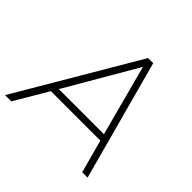

<svg xmlns="http://www.w3.org/2000/svg" viewBox="-175 -884 1063 1063"><g transform="rotate(45 356.5 -352.5)"><path d="M-3 0 412 -705H452L643 0H601L548 -195H161L46 0ZM425 -648 184 -234H537L427 -648Z"/></g></svg>

Font: Nunito Sans ExtraLight
Style: Italic
Weight: 200
Italic angle: -9°
Designer: Vernon Adams
Foundry: Vernon Adams
Version: Version 3.006; ttfautohint (v1.8.3)